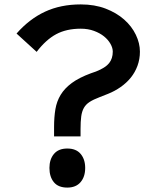

<svg xmlns="http://www.w3.org/2000/svg" viewBox="-20 -840 709 870"><path d="M614 -606Q614 -572 603 -542Q592 -512 572.5 -488Q553 -464 526.5 -445.5Q500 -427 470 -415L432 -400Q403 -389 386 -378Q369 -367 360 -351Q351 -335 348 -312Q345 -289 345 -256V-222H225V-265Q225 -309 231 -345Q237 -381 255 -410.5Q273 -440 305.5 -464Q338 -488 392 -508L415 -516Q458 -533 474.5 -554Q491 -575 491 -606Q491 -623 480.5 -641.5Q470 -660 451.5 -675Q433 -690 406 -700Q379 -710 346 -710Q281 -710 234.5 -685Q188 -660 146 -605L55 -688Q113 -754 184 -787Q255 -820 346 -820Q409 -820 458.5 -801Q508 -782 542.5 -751.5Q577 -721 595.5 -682.5Q614 -644 614 -606ZM366 -79Q366 -39 345 -14.5Q324 10 285 10Q244 10 224 -14.5Q204 -39 204 -79Q204 -118 224.5 -142.5Q245 -167 285 -167Q325 -167 345.5 -142.5Q366 -118 366 -79Z"/></svg>

Font: TypoPRO Sinkin Sans
Style: 500 Medium
Weight: 500
Designer: Keith Bates
Foundry: K-Type
Version: Sinkin Sans (version 1.0)  by Keith Bates   •   © 2014   www